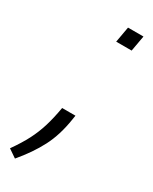

<svg xmlns="http://www.w3.org/2000/svg" viewBox="-254 -531 616 775"><g transform="rotate(30 54.0 -144.0)"><path d="M156 -414H84L97 -487H169ZM91 -73 88 -54Q76 24 46 82Q16 140 -34 199L-72 173Q-41 129 -22.5 93Q-4 57 8 18Q20 -21 29 -73Z"/></g></svg>

Font: Inria Sans Light
Style: Italic
Weight: 300
Italic angle: -10°
Designer: Black Foundry Team
Foundry: Black Foundry
Version: Version 1.2; ttfautohint (v1.8.3)